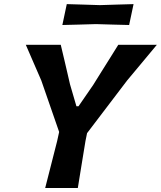

<svg xmlns="http://www.w3.org/2000/svg" viewBox="-20 -936 801 956"><path d="M205 0Q220 -59 233.8 -113Q247.5 -167 264.5 -233.5L274.5 -279L185.5 -535.5Q167 -578.5 149 -619.5Q131 -660.5 108.5 -713H282.5Q293 -670 300.2 -638.5Q307.5 -607 314.2 -578.5Q321 -550 328.5 -516.5L360.5 -407H371L444 -513Q466 -548.5 484.5 -578Q503 -607.5 522.8 -639Q542.5 -670.5 569 -713H761Q722 -666 685.2 -621.8Q648.5 -577.5 613.5 -536L413.5 -273L405.5 -233.5Q394.5 -165 385.5 -111.2Q376.5 -57.5 367.5 0ZM290.5 -811.5 312.5 -915.5Q349 -914.5 391.5 -913.2Q434 -912 477.5 -910.5Q522 -912 564.5 -913.2Q607 -914.5 645 -915.5L623 -811.5Q585.5 -812.5 543.8 -813.5Q502 -814.5 458 -816Q413.5 -814.5 370.8 -813.5Q328 -812.5 290.5 -811.5Z"/></svg>

Font: Commissioner Loud SemiBold
Style: Italic
Weight: 600
Italic angle: -12°
Designer: Kostas Bartsokas
Foundry: Kostas Bartsokas
Version: Version 1.000; ttfautohint (v1.8.3)